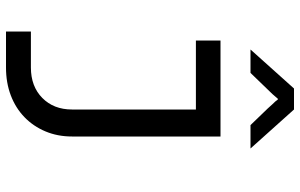

<svg xmlns="http://www.w3.org/2000/svg" viewBox="-200 -635 1000 640"><g transform="rotate(90 300.0 -315.0)"><path d="M275 -795H345L475 -650H397L342 -707Q333 -717 327.5 -723Q322 -729 318 -733Q314 -738 312 -741H309Q307 -738 303 -734Q299 -729 293.5 -723Q288 -717 279 -708L223 -650H145ZM345 -468H115V-550H435V-55Q435 -7 418 33.5Q401 74 370.5 103.5Q340 133 298 149Q256 165 205 165H85V82H205Q268 82 306.5 44Q345 6 345 -55Z"/></g></svg>

Font: JetBrainsMono NF
Style: Regular
Weight: 400
Monospace: yes
Designer: Philipp Nurullin, Konstantin Bulenkov
Foundry: JetBrains
Version: Version 1.0.2; ttfautohint (v1.8.3)